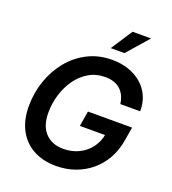

<svg xmlns="http://www.w3.org/2000/svg" viewBox="-167 -1071 1081 1207"><g transform="rotate(20 373.5 -468.0)"><path d="M346.2 10.3Q257.3 10.3 192.4 -25.6Q127.4 -61.5 92.5 -127.9Q57.6 -194.3 57.6 -285.6Q57.6 -374 85.4 -455.1Q113.3 -536.1 165 -599.9Q216.8 -663.6 289.8 -700.7Q362.8 -737.8 452.6 -737.8Q512.2 -737.8 562.7 -720.5Q613.3 -703.1 650.4 -670.9Q687.5 -638.7 707.5 -593.8Q727.5 -548.8 726.6 -493.7H593.8Q590.3 -522.9 579.3 -546.4Q568.4 -569.8 550.3 -586.7Q532.2 -603.5 506.6 -612.3Q481 -621.1 448.7 -621.1Q386.7 -621.1 338.1 -592.3Q289.6 -563.5 255.9 -515.4Q222.2 -467.3 204.6 -408.4Q187 -349.6 187 -289.1Q187 -200.7 231.4 -153.6Q275.9 -106.4 352.5 -106.4Q409.7 -106.4 456.1 -129.2Q502.4 -151.9 532.7 -192.4Q563 -232.9 571.8 -286.1L600.6 -277.8H401.9L418.9 -379.9H713.9L698.7 -288.6Q687 -219.2 655.8 -164.1Q624.5 -108.9 577.6 -70.1Q530.8 -31.2 471.7 -10.5Q412.6 10.3 346.2 10.3ZM417 -803.7 510.7 -947.3H634.3L508.8 -803.7Z"/></g></svg>

Font: Inter 17pt SemiBold
Style: Italic
Weight: 600
Italic angle: -9.3988°
Version: Version 4.001;git-66647c0bb